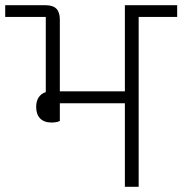

<svg xmlns="http://www.w3.org/2000/svg" viewBox="-40 -718 701 738"><path d="M158 -247C171 -247 182 -249 190 -253V-321H440V0H493V-653H641V-698H440V-367H190V-642C190 -680 174 -698 134 -698H-20V-653H136V-364C111 -356 99 -335 99 -307C99 -270 119 -247 158 -247Z"/></svg>

Font: IBM Plex Devanagari Light
Style: Regular
Weight: 300
Designer: Mike Abbink, Paul van der Laan, Pieter van Rosmalen, Erin McLaughlin
Foundry: Bold Monday
Version: Version 1.0